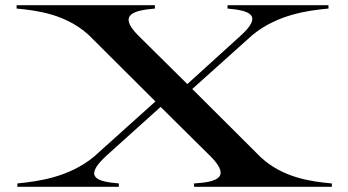

<svg xmlns="http://www.w3.org/2000/svg" viewBox="-20 -720 1342 740"><path d="M47 -13V0H438V-13C358 -20 298 -34 388 -118L599 -308L795 -114C873 -33 809 -18 728 -13V0H1259V-13C1181 -20 1072 -34 986 -113L721 -377L954 -586C1051 -665 1170 -680 1246 -687V-700H857V-687C937 -680 998 -664 907 -582L702 -396L512 -584C433 -664 496 -680 577 -687V-700H44V-687C119 -680 231 -667 321 -586L579 -329L342 -116C245 -36 126 -21 47 -13Z"/></svg>

Font: Sprat Extended Medium
Style: Regular
Weight: 500
Width: 9
Designer: Ethan Nakache
Foundry: Collletttivo
Version: Version 2.000;Glyphs 3.2 (3217)